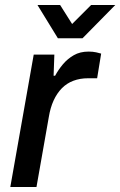

<svg xmlns="http://www.w3.org/2000/svg" viewBox="-20 -743 478 763"><path d="M21 0 114 -526H196L193 -442H199Q212 -466 230 -487.5Q248 -509 273 -523.5Q298 -538 332 -538Q349 -538 362.5 -535Q376 -532 382 -530L366 -432H330Q298 -432 271.5 -422Q245 -412 225.5 -392Q206 -372 193 -343.5Q180 -315 174 -278L125 0ZM438 -723 308 -591H210L129 -723H219L286 -617H236L342 -723Z"/></svg>

Font: Archivo SemiBold Medium
Style: Italic
Weight: 500
Italic angle: -10°
Version: Version 2.001